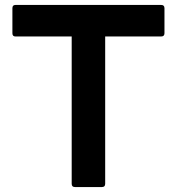

<svg xmlns="http://www.w3.org/2000/svg" viewBox="-20 -754 713 774"><path d="M282 0Q269 0 269 -13V-607H42Q30 -607 30 -620V-721Q30 -734 42 -734H630Q643 -734 643 -721V-620Q643 -607 630 -607H404V-13Q404 0 391 0Z"/></svg>

Font: LINE Seed Sans KR Bold
Style: Regular
Weight: 700
Designer: LINE BX Design & Sandoll Inc & Dalton Maag Ltd
Foundry: Sandoll Inc.
Version: Version 1.000